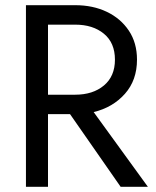

<svg xmlns="http://www.w3.org/2000/svg" viewBox="-20 -720 600 740"><path d="M80 -700H270Q338 -700 391.5 -674.5Q445 -649 476.5 -602Q508 -555 508 -490Q508 -411 461.5 -358.5Q415 -306 341 -288L550 0H445L250 -280H165V0H80ZM270 -625H165V-355H270Q338 -355 380.5 -390.5Q423 -426 423 -490Q423 -555 380.5 -590Q338 -625 270 -625Z"/></svg>

Font: Jost*
Style: Regular
Weight: 400
Version: Version 3.7